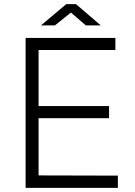

<svg xmlns="http://www.w3.org/2000/svg" viewBox="-20 -906 652 926"><path d="M103.5 0V-723H536.5V-665H166V-394.5H506V-336H166V-60L548.5 -59V0ZM394 -783.5 322 -845.5 245 -783.5H177.5L299.5 -886H346.5L466 -783.5Z"/></svg>

Font: Public Sans ExtraLight
Style: Regular
Weight: 250
Designer: The Public Sans Project Authors: Dan O. Williams and USWDS (Libre Franklin designed by Pablo Impallari and Rodrigo Fuenz
Version: Version 1.007